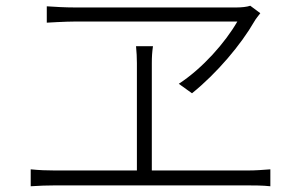

<svg xmlns="http://www.w3.org/2000/svg" viewBox="-20 -696 1040 669"><path d="M887 -650 852 -676C841 -672 821 -670 804 -670C714 -670 311 -670 241 -670C207 -670 173 -672 143 -674V-617C143 -617 208 -621 243 -621C308 -621 724 -621 807 -621C765 -548 686 -458 603 -404L649 -371C736 -441 820 -541 866 -621C872 -632 880 -640 887 -650ZM87 -106V-47C117 -49 144 -50 171 -50H843C861 -50 896 -50 922 -47V-106C896 -104 871 -102 843 -102H509V-476C509 -498 510 -514 513 -535H454C456 -515 457 -494 457 -476V-102H171C144 -102 116 -103 87 -106Z"/></svg>

Font: Noto Sans HK Light
Style: Regular
Weight: 300
Designer: Ryoko NISHIZUKA 西塚涼子 (kana, bopomofo & ideographs); Paul D. Hunt (Latin, Greek & Cyrillic); Sandoll Communications 산돌커뮤니
Foundry: Adobe
Version: Version 2.004;hotconv 1.0.118;makeotfexe 2.5.65603